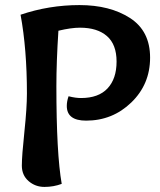

<svg xmlns="http://www.w3.org/2000/svg" viewBox="-20 -736 631 756"><path d="M61 -678Q173 -716 293 -716Q413 -716 492 -665Q571 -614 571 -509Q571 -404 497 -332.5Q423 -261 319 -261Q243 -261 243 -319Q243 -337 250 -357Q277 -350 299 -350Q368 -350 403.5 -388Q439 -426 439 -493.5Q439 -561 401 -594Q363 -627 295 -627Q260 -627 210 -615Q202 -492 202 -397Q202 -131 223 -12Q191 0 155 0Q119 0 92.5 -23Q66 -46 66 -84Q66 -122 76 -216.5Q86 -311 86 -368Q86 -542 61 -678Z"/></svg>

Font: Salsa
Style: Regular
Weight: 400
Designer: John Vargas Beltrn
Foundry: John Vargas Beltran
Version: Version 1.002